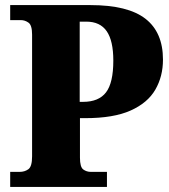

<svg xmlns="http://www.w3.org/2000/svg" viewBox="-20 -734 663 754"><path d="M20 0V-59H57Q77 -59 91.5 -69.5Q106 -80 106 -120V-598Q106 -635 92 -645Q78 -655 62 -655H20V-714H335Q482 -714 551 -660.5Q620 -607 620 -500Q620 -434 590 -382Q560 -330 493 -300Q426 -270 315 -270H294V-115Q294 -78 307 -68.5Q320 -59 337 -59H400V0ZM306 -334Q368 -334 396.5 -371.5Q425 -409 425 -496Q425 -574 399 -611.5Q373 -649 319 -649H293V-334Z"/></svg>

Font: Noto Serif Hebrew SemiCondensed Black
Style: Regular
Weight: 900
Width: 4
Designer: Monotype Design Team
Foundry: Monotype Imaging Inc.
Version: Version 2.004; ttfautohint (v1.8.4.7-5d5b)